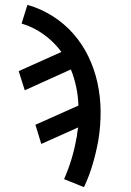

<svg xmlns="http://www.w3.org/2000/svg" viewBox="-20 -548 540 791"><path d="M326 223 244 190Q262 149 275 106Q288 63 295 20L296 18Q297 8 298.5 -2.5Q300 -13 302 -23L150 45L126 -34L303 -113Q302 -152 294 -189.5Q286 -227 272 -262L82 -176L57 -255L233 -334Q203 -375 161 -405.5Q119 -436 69 -451L93 -528Q149 -512 197 -481.5Q245 -451 282 -409Q319 -367 344 -315.5Q369 -264 381.5 -207Q394 -150 394.5 -90Q395 -30 385 31Q376 80 362 128Q348 176 326 223Z"/></svg>

Font: Iosevka Medium
Style: Italic
Weight: 500
Italic angle: -9°
Monospace: yes
Designer: Belleve Invis
Foundry: Belleve Invis
Version: Version 32.5.0; ttfautohint (v1.8.4)